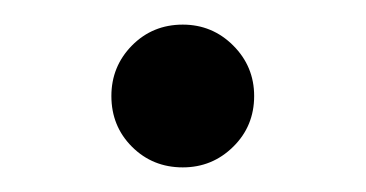

<svg xmlns="http://www.w3.org/2000/svg" viewBox="-20 -123 297 156"><path d="M128.5 13Q104 13 87.2 -3.8Q70.5 -20.5 70.5 -45Q70.5 -69 87.2 -86Q104 -103 128.5 -103Q152.5 -103 169.5 -86Q186.5 -69 186.5 -45Q186.5 -20.5 169.5 -3.8Q152.5 13 128.5 13Z"/></svg>

Font: Epilogue
Style: Regular
Weight: 400
Designer: Tyler Finck
Foundry: Etcetera Type Co
Version: Version 2.112